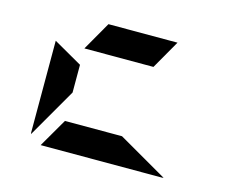

<svg xmlns="http://www.w3.org/2000/svg" viewBox="-83 -683 983 803"><g transform="rotate(15 408.0 -281.0)"><path d="M99 -438 223 -367V-247L100 -34Q100 -35 99.5 -37.5Q99 -40 99 -41ZM522 -438H223L294 -562H593ZM470 -124 683 -1Q682 -1 679.5 -0.5Q677 0 676 0H151L223 -124Z"/></g></svg>

Font: DSEG7 Modern Mini
Style: Bold
Weight: 700
Designer: Keshikan(Twitter:@keshinomi_88pro)
Version: Version 0.46